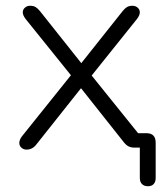

<svg xmlns="http://www.w3.org/2000/svg" viewBox="-20 -512 575 666"><path d="M465 105V0H446Q435 0 426.5 -4Q418 -8 410 -18L261 -206L107 -12Q93 7 72 7Q62 7 54.5 0.5Q47 -6 47 -16Q47 -27 56 -39L226 -251L69 -446Q59 -459 59 -469Q59 -479 66.5 -485.5Q74 -492 84 -492Q96 -492 103.5 -487.5Q111 -483 119 -473L262 -293L405 -473Q413 -483 420.5 -487.5Q428 -492 440 -492Q450 -492 457.5 -485.5Q465 -479 465 -469Q465 -459 455 -446L298 -250L459 -50H488Q520 -50 520 -17V105Q520 119 513 126.5Q506 134 493 134Q480 134 472.5 126.5Q465 119 465 105Z"/></svg>

Font: SN Pro Light
Style: Regular
Weight: 300
Designer: Tobias Whetton
Foundry: Supernotes
Version: Version 1.002